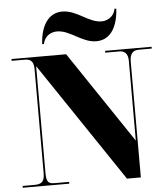

<svg xmlns="http://www.w3.org/2000/svg" viewBox="-62 -1006 929 1061"><g transform="rotate(-5 403.0 -475.5)"><path d="M497 -771C579 -771 617 -846 622 -941H612C608 -914 584 -878 534 -878C464 -878 403 -951 323 -951C242 -951 202 -877 197 -781H207C211 -808 234 -844 285 -844C357 -844 417 -771 497 -771ZM21 0H279V-10H201C166 -10 153 -17 153 -70V-663L599 0H676V-644C676 -687 695 -704 725 -704H798V-714H540V-704H618C645 -704 666 -690 666 -648V-205L324 -714H21V-704H93C119 -704 143 -697 143 -648V-70C143 -17 120 -10 84 -10H21Z"/></g></svg>

Font: Noto Serif Display Black
Style: Regular
Weight: 900
Designer: Monotype Design Team
Foundry: Monotype Imaging Inc.
Version: Version 2.009